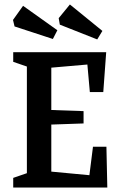

<svg xmlns="http://www.w3.org/2000/svg" viewBox="-20 -837 528 857"><path d="M39 -43 100 -64V-540L39 -561V-604H454L441 -426H381L370 -549L209 -535V-346L353 -341V-286L209 -281V-71L379 -55L395 -182H455L459 0H39ZM247 -727 242 -756 292 -817 437 -699 414 -661ZM45 -719 38 -748 83 -811 236 -702 216 -663Z"/></svg>

Font: Grenze Medium
Style: Regular
Weight: 500
Designer: Renata Polastri
Foundry: Omnibus-Type
Version: Version 1.002; ttfautohint (v1.8)